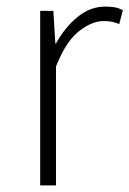

<svg xmlns="http://www.w3.org/2000/svg" viewBox="-20 -563 393 583"><path d="M102 0V-530H142L148 -431H150Q177 -480 215.5 -511.5Q254 -543 300 -543Q315 -543 327.5 -541Q340 -539 353 -532L342 -490Q329 -495 319.5 -497Q310 -499 294 -499Q259 -499 219.5 -468Q180 -437 150 -361V0Z"/></svg>

Font: Noto Sans JP ExtraLight
Style: Regular
Weight: 250
Designer: Ryoko NISHIZUKA  (kana, bopomofo & ideographs); Paul D. Hunt (Latin, Greek & Cyrillic); Sandoll Communications , Soo-you
Foundry: Adobe
Version: Version 2.004-H2;hotconv 1.0.118;makeotfexe 2.5.65603